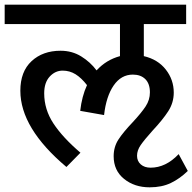

<svg xmlns="http://www.w3.org/2000/svg" viewBox="-40 -674 823 821"><path d="M763 57Q729 90 690.5 108.5Q652 127 600 127Q535 127 490.5 91Q446 55 446 -6Q446 -46 466.5 -77.5Q487 -109 528 -152Q565 -192 583 -219.5Q601 -247 601 -279Q601 -316 581.5 -335.5Q562 -355 528 -355Q478 -355 446 -308.5Q414 -262 405 -182L303 -200Q310 -262 332 -310Q308 -341 283 -356.5Q258 -372 228 -372Q196 -372 172.5 -346.5Q149 -321 149 -275Q149 -206 188.5 -146Q228 -86 304 -21L244 40Q47 -126 47 -286Q47 -368 95 -412.5Q143 -457 219 -457Q268 -457 307 -433Q346 -409 373 -373Q414 -418 473 -434V-571H-20V-654H756V-571H575V-434Q635 -420 669 -376.5Q703 -333 703 -278Q703 -235 679.5 -198.5Q656 -162 612 -115Q577 -76 561.5 -53.5Q546 -31 546 -8Q546 15 562 29Q578 43 604 43Q669 43 724 -15Z"/></svg>

Font: Martel Sans SemiBold
Style: Regular
Weight: 600
Designer: Dan Reynolds and Mathieu Réguer
Foundry: Dan Reynolds and Mathieu Réguer
Version: Version 1.002; ttfautohint (v1.1) -l 5 -r 5 -G 72 -x 0 -D la